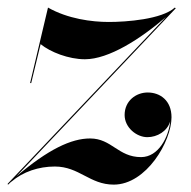

<svg xmlns="http://www.w3.org/2000/svg" viewBox="-69 -490 516 520"><path d="M-38.5 2H-38C-6.5 -25 36 -39 79.5 -39C145.5 -39 174 10 239 10C327.5 10 395.5 -107.5 395.5 -172.5C395.5 -217.5 365 -239.5 331 -239.5C299.5 -239.5 268.5 -217 268.5 -178.5C268.5 -144.5 301 -118.5 330 -118.5C357 -118.5 384 -134.5 392 -161.5C388 -119.5 360.5 -64.5 313 -64.5C251 -64.5 233.5 -115 175 -115C124 -115 61.5 -85.5 -25 -12L407 -467.5L404.5 -469.5C369 -437.5 273.5 -430.5 225.5 -430.5C179.5 -430.5 114.5 -439 61 -469.5L12.5 -265H15.5L41 -370.5C67 -349 117 -329.5 161 -329.5C225.5 -329.5 311.5 -384.5 380.5 -444L-49 8.5L-47 7L-48.5 8.5L-47 10C-44 7.5 -41.5 4.5 -38.5 2Z"/></svg>

Font: Bodoni* 72pt Medium
Style: Italic
Weight: 500
Italic angle: -13°
Version: Version 2.3